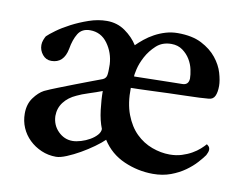

<svg xmlns="http://www.w3.org/2000/svg" viewBox="-57 -518 772 603"><g transform="rotate(10 329.0 -216.5)"><path d="M185 -192Q160 -181 145.5 -162Q131 -143 131 -118Q132 -89 151.5 -69.5Q171 -50 197 -50Q209 -50 224 -54.5Q239 -59 252 -66.5Q265 -74 273.5 -83.5Q282 -93 282 -103Q272 -128 268 -161Q264 -194 264 -221Q246 -214 222.5 -206.5Q199 -199 185 -192ZM451 -404Q422 -404 403 -386.5Q384 -369 372.5 -347.5Q361 -326 356.5 -306.5Q352 -287 353 -283Q356 -283 377.5 -283.5Q399 -284 425.5 -284.5Q452 -285 476 -285.5Q500 -286 506 -286Q526 -286 527 -307Q527 -319 523.5 -335.5Q520 -352 511 -367Q502 -382 487 -393Q472 -404 451 -404ZM465 -441Q511 -441 541 -425.5Q571 -410 589 -387.5Q607 -365 614 -341Q621 -317 621 -300Q621 -280 615.5 -268Q610 -256 596 -255Q586 -254 566 -253Q546 -252 521 -251.5Q496 -251 468.5 -250Q441 -249 417 -248Q393 -247 374.5 -246.5Q356 -246 349 -246Q348 -197 361.5 -161.5Q375 -126 397.5 -104Q420 -82 448.5 -71.5Q477 -61 505 -61Q526 -61 543.5 -66.5Q561 -72 575 -80Q589 -88 599 -97Q609 -106 615 -113Q617 -112 621 -108Q625 -104 625 -97Q625 -93 623 -88Q621 -83 619 -79Q612 -69 598.5 -54Q585 -39 565.5 -25Q546 -11 520.5 -1.5Q495 8 464 8Q416 8 371.5 -11.5Q327 -31 301 -72Q290 -61 270.5 -47Q251 -33 230 -21Q209 -9 188.5 -0.5Q168 8 155 8Q130 8 108 -1.5Q86 -11 69.5 -27Q53 -43 44 -64Q35 -85 35 -109Q35 -139 50 -159.5Q65 -180 82 -189Q99 -197 123.5 -206.5Q148 -216 173.5 -226Q199 -236 222 -244.5Q245 -253 258 -258Q269 -263 270 -275Q271 -283 271 -290.5Q271 -298 271 -307Q269 -344 248 -373Q227 -402 192 -402Q166 -402 154 -382.5Q142 -363 137 -333Q128 -286 88 -286Q71 -286 60 -299.5Q49 -313 49 -330Q49 -338 52 -346Q55 -354 58 -359Q66 -367 84.5 -380.5Q103 -394 128 -407Q153 -420 182 -430Q211 -440 239 -440Q272 -440 297.5 -422Q323 -404 338 -380Q348 -390 361.5 -401Q375 -412 391.5 -421Q408 -430 426.5 -435.5Q445 -441 465 -441Z"/></g></svg>

Font: Vermiglione Medium
Style: Regular
Weight: 500
Version: Version 1.000